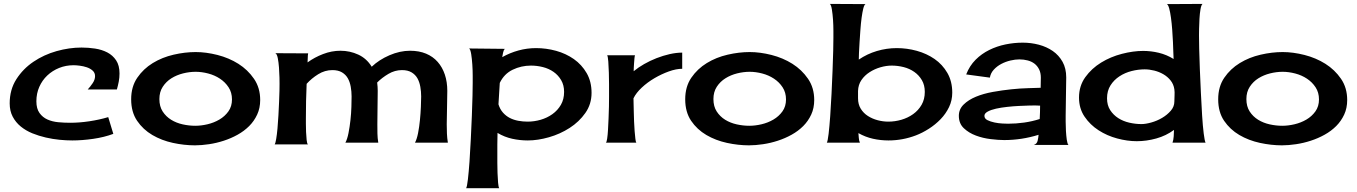

<svg xmlns="http://www.w3.org/2000/svg" viewBox="-20 -741 7046 997"><path d="M473.6 -345.7Q473.6 -363.3 460.9 -374.5Q448.2 -385.7 430.7 -391.6Q413.1 -397.5 394 -399.9Q375 -402.3 362.3 -402.3Q322.3 -402.3 287.1 -388.2Q252 -374 225.6 -349.1Q199.2 -324.2 184.1 -290Q168.9 -255.9 168.9 -214.8Q168.9 -176.8 185.1 -154.3Q201.2 -131.8 226.1 -120.6Q251 -109.4 282.2 -106.4Q313.5 -103.5 344.7 -103.5Q392.6 -103.5 444.3 -111.3Q496.1 -119.1 542 -132.8L568.4 -45.9Q521.5 -28.3 463.9 -20Q406.2 -11.7 355.5 -11.7Q325.2 -11.7 289.6 -15.1Q253.9 -18.6 217.8 -26.9Q181.6 -35.2 147.9 -48.8Q114.3 -62.5 87.9 -84Q61.5 -105.5 45.9 -135.3Q30.3 -165 30.3 -204.1Q30.3 -275.4 64.9 -329.6Q99.6 -383.8 153.8 -420.4Q208 -457 273.9 -475.6Q339.8 -494.1 403.3 -494.1Q438.5 -494.1 473.6 -488.8Q508.8 -483.4 537.1 -468.8Q565.4 -454.1 583 -427.7Q600.6 -401.4 600.6 -359.4Q600.6 -337.9 596.7 -317.4Q592.8 -296.9 586.9 -276.4H435.5Q448.2 -290 460.9 -308.6Q473.6 -327.1 473.6 -345.7Z M996.1 -470.7Q1049.8 -470.7 1109.4 -455.6Q1168.9 -440.4 1217.8 -409.7Q1266.6 -378.9 1298.8 -332Q1331.1 -285.2 1331.1 -221.7Q1331.1 -179.7 1315.4 -146Q1299.8 -112.3 1273.9 -86.4Q1248 -60.5 1213.9 -41.5Q1179.7 -22.5 1142.1 -10.3Q1104.5 2 1065.4 7.8Q1026.4 13.7 992.2 13.7Q936.5 13.7 877.9 1Q819.3 -11.7 771 -40Q722.7 -68.4 691.9 -113.8Q661.1 -159.2 661.1 -225.6Q661.1 -291 692.9 -337.4Q724.6 -383.8 773.4 -413.6Q822.3 -443.4 881.3 -457Q940.4 -470.7 996.1 -470.7ZM807.6 -226.6Q807.6 -188.5 824.7 -162.1Q841.8 -135.7 868.7 -119.1Q895.5 -102.5 928.7 -95.2Q961.9 -87.9 994.1 -87.9Q1024.4 -87.9 1057.6 -95.7Q1090.8 -103.5 1119.1 -120.1Q1147.5 -136.7 1166 -162.6Q1184.6 -188.5 1184.6 -224.6Q1184.6 -260.7 1167 -287.6Q1149.4 -314.5 1122.1 -332.5Q1094.7 -350.6 1061 -359.4Q1027.3 -368.2 996.1 -368.2Q963.9 -368.2 930.7 -359.9Q897.5 -351.6 870.1 -334.5Q842.8 -317.4 825.2 -290.5Q807.6 -263.7 807.6 -226.6Z M2134.8 0Q2144.5 -17.6 2150.9 -49.8Q2157.2 -82 2160.6 -117.2Q2164.1 -152.3 2165.5 -186Q2167 -219.7 2167 -240.2Q2167 -265.6 2162.6 -290.5Q2158.2 -315.4 2147.5 -334.5Q2136.7 -353.5 2117.2 -365.2Q2097.7 -377 2067.4 -377Q2030.3 -377 1997.1 -357.4Q1963.9 -337.9 1938.5 -312.5Q1941.4 -290 1941.4 -269.5Q1941.4 -225.6 1940.4 -182.6Q1939.5 -139.6 1939.5 -95.7Q1939.5 -71.3 1939.9 -47.4Q1940.4 -23.4 1944.3 0H1773.4Q1783.2 -17.6 1789.6 -49.8Q1795.9 -82 1799.8 -117.2Q1803.7 -152.3 1804.7 -186Q1805.7 -219.7 1805.7 -240.2Q1805.7 -265.6 1801.3 -290.5Q1796.9 -315.4 1786.1 -334.5Q1775.4 -353.5 1755.9 -365.2Q1736.3 -377 1706.1 -377Q1667 -377 1632.3 -355.5Q1597.7 -334 1572.3 -305.7Q1570.3 -260.7 1569.3 -215.8Q1568.4 -170.9 1568.4 -125Q1568.4 -118.2 1568.4 -98.1Q1568.4 -78.1 1569.3 -55.7Q1570.3 -33.2 1572.3 -14.2Q1574.2 4.9 1579.1 8.8H1406.2Q1410.2 3.9 1414.1 -19Q1418 -42 1420.9 -73.7Q1423.8 -105.5 1425.8 -142.1Q1427.7 -178.7 1429.2 -211.9Q1430.7 -245.1 1431.2 -270.5Q1431.6 -295.9 1431.6 -305.7Q1431.6 -313.5 1431.2 -338.4Q1430.7 -363.3 1428.7 -390.1Q1426.8 -417 1422.4 -439.5Q1418 -461.9 1409.2 -464.8L1580.1 -463.9Q1578.1 -453.1 1578.1 -440.9Q1578.1 -428.7 1577.1 -417Q1613.3 -443.4 1657.7 -460.4Q1702.1 -477.5 1748 -477.5Q1796.9 -477.5 1840.3 -457.5Q1883.8 -437.5 1910.2 -394.5Q1948.2 -430.7 2002.4 -454.1Q2056.6 -477.5 2109.4 -477.5Q2156.2 -477.5 2192.4 -462.4Q2228.5 -447.3 2252.9 -419.4Q2277.3 -391.6 2290 -353.5Q2302.7 -315.4 2302.7 -269.5Q2302.7 -225.6 2301.3 -182.6Q2299.8 -139.6 2299.8 -95.7Q2299.8 -71.3 2300.8 -47.4Q2301.8 -23.4 2305.7 0Z M2763.7 -491.2Q2816.4 -491.2 2867.7 -477.1Q2918.9 -462.9 2960 -434.1Q3001 -405.3 3026.4 -361.3Q3051.8 -317.4 3051.8 -258.8Q3051.8 -200.2 3019.5 -154.3Q2987.3 -108.4 2938 -76.7Q2888.7 -44.9 2830.6 -28.3Q2772.5 -11.7 2720.7 -11.7Q2679.7 -11.7 2639.6 -20.5Q2599.6 -29.3 2563.5 -50.8Q2562.5 -20.5 2562.5 9.3Q2562.5 39.1 2562.5 69.3Q2562.5 80.1 2562.5 105Q2562.5 129.9 2563.5 157.2Q2564.5 184.6 2566.4 207.5Q2568.4 230.5 2572.3 236.3H2400.4Q2405.3 228.5 2409.7 190.4Q2414.1 152.3 2418 98.1Q2421.9 43.9 2424.8 -19Q2427.7 -82 2430.2 -139.6Q2432.6 -197.3 2433.6 -243.7Q2434.6 -290 2434.6 -310.5Q2434.6 -321.3 2434.6 -348.6Q2434.6 -376 2432.6 -405.8Q2430.7 -435.5 2426.8 -460Q2422.9 -484.4 2416 -489.3L2601.6 -487.3Q2594.7 -480.5 2592.3 -467.3Q2589.8 -454.1 2587.9 -444.3Q2627.9 -466.8 2672.4 -479Q2716.8 -491.2 2763.7 -491.2ZM2719.7 -109.4Q2753.9 -109.4 2787.6 -119.1Q2821.3 -128.9 2848.6 -148.4Q2876 -168 2892.6 -196.8Q2909.2 -225.6 2909.2 -263.7Q2909.2 -298.8 2894 -324.7Q2878.9 -350.6 2854.5 -367.7Q2830.1 -384.8 2799.3 -392.6Q2768.6 -400.4 2737.3 -400.4Q2686.5 -400.4 2642.1 -378.9Q2597.7 -357.4 2575.2 -310.5Q2573.2 -282.2 2571.8 -254.9Q2570.3 -227.5 2568.4 -199.2Q2576.2 -173.8 2591.8 -156.2Q2607.4 -138.7 2627.4 -128.4Q2647.5 -118.2 2671.4 -113.8Q2695.3 -109.4 2719.7 -109.4Z M3270.5 -371.1Q3293.9 -390.6 3324.7 -408.2Q3355.5 -425.8 3389.2 -439Q3422.9 -452.1 3457.5 -460Q3492.2 -467.8 3522.5 -467.8V-383.8Q3491.2 -383.8 3453.1 -370.1Q3415 -356.4 3378.4 -335Q3341.8 -313.5 3312.5 -286.1Q3283.2 -258.8 3269.5 -230.5Q3269.5 -223.6 3270 -205.1Q3270.5 -186.5 3271 -162.1Q3271.5 -137.7 3272.5 -110.8Q3273.4 -84 3275.4 -60.5Q3277.3 -37.1 3279.3 -20.5Q3281.2 -3.9 3284.2 0H3126Q3129.9 -2 3132.8 -21Q3135.7 -40 3137.2 -67.4Q3138.7 -94.7 3140.1 -126.5Q3141.6 -158.2 3142.1 -187.5Q3142.6 -216.8 3142.6 -238.3Q3142.6 -259.8 3142.6 -266.6Q3142.6 -275.4 3142.6 -303.7Q3142.6 -332 3141.6 -363.3Q3140.6 -394.5 3138.7 -421.4Q3136.7 -448.2 3132.8 -454.1H3277.3Q3275.4 -448.2 3274.4 -437Q3273.4 -425.8 3272.5 -413.1Q3271.5 -400.4 3271 -388.7Q3270.5 -377 3270.5 -371.1Z M3873 -470.7Q3926.8 -470.7 3986.3 -455.6Q4045.9 -440.4 4094.7 -409.7Q4143.6 -378.9 4175.8 -332Q4208 -285.2 4208 -221.7Q4208 -179.7 4192.4 -146Q4176.8 -112.3 4150.9 -86.4Q4125 -60.5 4090.8 -41.5Q4056.6 -22.5 4019 -10.3Q3981.4 2 3942.4 7.8Q3903.3 13.7 3869.1 13.7Q3813.5 13.7 3754.9 1Q3696.3 -11.7 3647.9 -40Q3599.6 -68.4 3568.8 -113.8Q3538.1 -159.2 3538.1 -225.6Q3538.1 -291 3569.8 -337.4Q3601.6 -383.8 3650.4 -413.6Q3699.2 -443.4 3758.3 -457Q3817.4 -470.7 3873 -470.7ZM3684.6 -226.6Q3684.6 -188.5 3701.7 -162.1Q3718.8 -135.7 3745.6 -119.1Q3772.5 -102.5 3805.7 -95.2Q3838.9 -87.9 3871.1 -87.9Q3901.4 -87.9 3934.6 -95.7Q3967.8 -103.5 3996.1 -120.1Q4024.4 -136.7 4043 -162.6Q4061.5 -188.5 4061.5 -224.6Q4061.5 -260.7 4043.9 -287.6Q4026.4 -314.5 3999 -332.5Q3971.7 -350.6 3938 -359.4Q3904.3 -368.2 3873 -368.2Q3840.8 -368.2 3807.6 -359.9Q3774.4 -351.6 3747.1 -334.5Q3719.7 -317.4 3702.1 -290.5Q3684.6 -263.7 3684.6 -226.6Z M4636.7 -491.2Q4689.5 -491.2 4740.7 -477.1Q4792 -462.9 4833 -434.6Q4874 -406.2 4899.4 -362.3Q4924.8 -318.4 4924.8 -259.8Q4924.8 -219.7 4908.2 -185.1Q4891.6 -150.4 4864.3 -122.1Q4836.9 -93.8 4803.2 -72.3Q4769.5 -50.8 4736.3 -38.1Q4667 -11.7 4593.8 -11.7Q4552.7 -11.7 4513.2 -20.5Q4473.6 -29.3 4437.5 -49.8Q4438.5 -39.1 4439.5 -24.9Q4440.4 -10.7 4445.3 0H4273.4Q4278.3 -7.8 4282.7 -45.9Q4287.1 -84 4291 -137.7Q4294.9 -191.4 4297.9 -253.9Q4300.8 -316.4 4303.2 -374Q4305.7 -431.6 4306.6 -477.5Q4307.6 -523.4 4307.6 -543.9Q4307.6 -554.7 4307.6 -581.5Q4307.6 -608.4 4305.7 -637.7Q4303.7 -667 4299.8 -691.4Q4295.9 -715.8 4289.1 -720.7L4474.6 -719.7Q4467.8 -716.8 4462.9 -697.3Q4458 -677.7 4454.1 -648.9Q4450.2 -620.1 4447.8 -585.9Q4445.3 -551.8 4443.4 -521Q4441.4 -490.2 4440.4 -465.8Q4439.5 -441.4 4439.5 -431.6Q4482.4 -460.9 4533.2 -476.1Q4584 -491.2 4636.7 -491.2ZM4592.8 -109.4Q4627 -109.4 4660.6 -119.1Q4694.3 -128.9 4721.7 -148.4Q4749 -168 4765.6 -196.8Q4782.2 -225.6 4782.2 -263.7Q4782.2 -298.8 4767.1 -324.7Q4752 -350.6 4727.5 -367.7Q4703.1 -384.8 4672.4 -392.6Q4641.6 -400.4 4610.4 -400.4Q4582 -400.4 4551.8 -391.6Q4521.5 -382.8 4495.6 -366.2Q4469.7 -349.6 4453.1 -325.2Q4436.5 -300.8 4435.5 -268.6V-230.5Q4435.5 -199.2 4449.7 -176.3Q4463.9 -153.3 4486.8 -138.7Q4509.8 -124 4537.6 -116.7Q4565.4 -109.4 4592.8 -109.4Z M5347.7 11.7Q5364.3 6.8 5368.2 -10.3Q5372.1 -27.3 5373 -41Q5329.1 -27.3 5284.2 -20.5Q5239.3 -13.7 5194.3 -13.7Q5165 -13.7 5124.5 -18.6Q5084 -23.4 5047.4 -37.1Q5010.7 -50.8 4984.9 -75.2Q4959 -99.6 4959 -139.6Q4959 -173.8 4983.9 -198.2Q5008.8 -222.7 5047.9 -238.8Q5086.9 -254.9 5135.7 -263.7Q5184.6 -272.5 5231.4 -277.3Q5278.3 -282.2 5319.3 -283.2Q5360.4 -284.2 5383.8 -285.2Q5383.8 -298.8 5384.3 -311.5Q5384.8 -324.2 5384.8 -337.9Q5384.8 -362.3 5376 -380.4Q5367.2 -398.4 5352.1 -410.2Q5336.9 -421.9 5316.4 -427.2Q5295.9 -432.6 5273.4 -432.6Q5252 -432.6 5227.1 -426.8Q5202.1 -420.9 5179.7 -409.2Q5157.2 -397.5 5140.6 -379.4Q5124 -361.3 5120.1 -337.9L4997.1 -354.5Q5014.6 -399.4 5045.9 -430.7Q5077.1 -461.9 5116.7 -481.4Q5156.2 -501 5201.2 -510.3Q5246.1 -519.5 5291 -519.5Q5334 -519.5 5374.5 -508.8Q5415 -498 5446.8 -476.1Q5478.5 -454.1 5497.6 -419.9Q5516.6 -385.7 5516.6 -338.9Q5516.6 -289.1 5515.1 -239.7Q5513.7 -190.4 5513.7 -140.6Q5513.7 -131.8 5513.7 -108.9Q5513.7 -85.9 5515.1 -61Q5516.6 -36.1 5519.5 -15.1Q5522.5 5.9 5528.3 11.7ZM5091.8 -139.6Q5091.8 -125 5107.4 -117.2Q5123 -109.4 5144 -105Q5165 -100.6 5185.5 -99.6Q5206.1 -98.6 5214.8 -98.6Q5255.9 -98.6 5297.9 -104.5Q5339.8 -110.4 5378.9 -123Q5379.9 -140.6 5380.4 -158.2Q5380.9 -175.8 5380.9 -192.4L5355.5 -193.4Q5346.7 -193.4 5323.7 -192.9Q5300.8 -192.4 5271.5 -190.9Q5242.2 -189.5 5210.4 -186Q5178.7 -182.6 5152.3 -176.8Q5126 -170.9 5108.9 -161.6Q5091.8 -152.3 5091.8 -139.6Z M6068.4 0Q6073.2 -12.7 6074.7 -32.7Q6076.2 -52.7 6076.2 -66.4Q6035.2 -36.1 5984.4 -22Q5933.6 -7.8 5882.8 -7.8Q5834 -7.8 5781.2 -22Q5728.5 -36.1 5684.6 -64.5Q5640.6 -92.8 5611.8 -135.3Q5583 -177.7 5583 -234.4Q5583 -294.9 5615.7 -340.3Q5648.4 -385.7 5697.8 -416Q5747.1 -446.3 5805.7 -461.4Q5864.3 -476.6 5916 -476.6Q5957 -476.6 5997.6 -466.8Q6038.1 -457 6074.2 -434.6Q6073.2 -444.3 6072.8 -468.3Q6072.3 -492.2 6070.8 -522.9Q6069.3 -553.7 6066.9 -586.9Q6064.5 -620.1 6060.5 -648.9Q6056.6 -677.7 6051.3 -697.3Q6045.9 -716.8 6039.1 -719.7L6224.6 -720.7Q6217.8 -715.8 6213.9 -693.4Q6210 -670.9 6208.5 -643.6Q6207 -616.2 6206.5 -591.3Q6206.1 -566.4 6206.1 -556.6Q6206.1 -536.1 6207 -489.3Q6208 -442.4 6210.4 -383.3Q6212.9 -324.2 6215.8 -260.3Q6218.8 -196.3 6222.2 -141.6Q6225.6 -86.9 6230.5 -47.9Q6235.4 -8.8 6240.2 0ZM5907.2 -96.7Q5928.7 -96.7 5958.5 -105Q5988.3 -113.3 6014.6 -128.9Q6041 -144.5 6059.6 -166Q6078.1 -187.5 6078.1 -213.9Q6078.1 -229.5 6079.1 -246.1Q6080.1 -262.7 6078.1 -277.3Q6074.2 -303.7 6058.6 -323.2Q6043 -342.8 6021 -355.5Q5999 -368.2 5973.6 -374.5Q5948.2 -380.9 5923.8 -380.9Q5890.6 -380.9 5856 -372.1Q5821.3 -363.3 5793 -344.7Q5764.6 -326.2 5746.6 -297.9Q5728.5 -269.5 5728.5 -230.5Q5728.5 -194.3 5745.1 -168.9Q5761.7 -143.6 5787.1 -127.4Q5812.5 -111.3 5844.2 -104Q5876 -96.7 5907.2 -96.7Z M6640.6 -470.7Q6694.3 -470.7 6753.9 -455.6Q6813.5 -440.4 6862.3 -409.7Q6911.1 -378.9 6943.4 -332Q6975.6 -285.2 6975.6 -221.7Q6975.6 -179.7 6960 -146Q6944.3 -112.3 6918.5 -86.4Q6892.6 -60.5 6858.4 -41.5Q6824.2 -22.5 6786.6 -10.3Q6749 2 6710 7.8Q6670.9 13.7 6636.7 13.7Q6581.1 13.7 6522.5 1Q6463.9 -11.7 6415.5 -40Q6367.2 -68.4 6336.4 -113.8Q6305.7 -159.2 6305.7 -225.6Q6305.7 -291 6337.4 -337.4Q6369.1 -383.8 6418 -413.6Q6466.8 -443.4 6525.9 -457Q6585 -470.7 6640.6 -470.7ZM6452.1 -226.6Q6452.1 -188.5 6469.2 -162.1Q6486.3 -135.7 6513.2 -119.1Q6540 -102.5 6573.2 -95.2Q6606.4 -87.9 6638.7 -87.9Q6668.9 -87.9 6702.1 -95.7Q6735.4 -103.5 6763.7 -120.1Q6792 -136.7 6810.5 -162.6Q6829.1 -188.5 6829.1 -224.6Q6829.1 -260.7 6811.5 -287.6Q6793.9 -314.5 6766.6 -332.5Q6739.3 -350.6 6705.6 -359.4Q6671.9 -368.2 6640.6 -368.2Q6608.4 -368.2 6575.2 -359.9Q6542 -351.6 6514.6 -334.5Q6487.3 -317.4 6469.7 -290.5Q6452.1 -263.7 6452.1 -226.6Z"/></svg>

Font: Cherry Cream Soda
Style: Regular
Weight: 400
Designer: Font Diner, Inc
Foundry: Font Diner, Inc
Version: Version 1.000